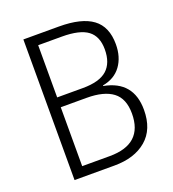

<svg xmlns="http://www.w3.org/2000/svg" viewBox="-131 -815 827 916"><g transform="rotate(-20 283.0 -357.0)"><path d="M271 -714Q386 -714 442 -672.5Q498 -631 498 -542Q498 -477 466 -433Q434 -389 373 -378V-375Q517 -348 517 -202Q517 -103 456.5 -51.5Q396 0 294 0H91V-714ZM278 -399Q363 -399 401.5 -433.5Q440 -468 440 -537Q440 -603 399.5 -633.5Q359 -664 268 -664H148V-399ZM148 -349V-50H288Q457 -50 457 -205Q457 -281 412 -315Q367 -349 280 -349Z"/></g></svg>

Font: Noto Sans Georgian SemiCondensed Light
Style: Regular
Weight: 300
Width: 4
Designer: Monotype Design Team, Akaki Razmadze
Foundry: Google LLC
Version: Version 2.005; ttfautohint (v1.8.4.7-5d5b)